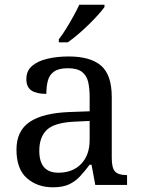

<svg xmlns="http://www.w3.org/2000/svg" viewBox="-20 -786 603 816"><path d="M205 10Q138 10 94 -29Q50 -68 50 -150Q50 -230 106.5 -268Q163 -306 278 -310L361 -313V-373Q361 -409 355 -436.5Q349 -464 329 -480Q309 -496 268 -496Q230 -496 210 -482Q190 -468 183.5 -443.5Q177 -419 177 -387Q135 -387 113.5 -401.5Q92 -416 92 -450Q92 -485 116.5 -506Q141 -527 182 -536.5Q223 -546 272 -546Q364 -546 409.5 -507Q455 -468 455 -373V-114Q455 -72 469 -57Q483 -42 517 -42H520V0H385L369 -86H361Q340 -58 320 -36.5Q300 -15 273.5 -2.5Q247 10 205 10ZM228 -52Q289 -52 325 -89.5Q361 -127 361 -191V-272L297 -269Q212 -265 179.5 -234.5Q147 -204 147 -145Q147 -52 228 -52ZM230 -619Q245 -638 261 -664Q277 -690 292 -717Q307 -744 317 -766H424V-756Q415 -743 397 -723Q379 -703 356.5 -681Q334 -659 311 -639.5Q288 -620 268 -606H230Z"/></svg>

Font: Noto Serif Khojki
Style: Regular
Weight: 400
Designer: Juan Bruce
Version: Version 2.002